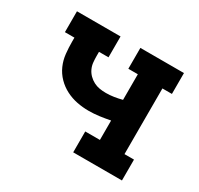

<svg xmlns="http://www.w3.org/2000/svg" viewBox="-117 -662 834 805"><g transform="rotate(30 300.0 -260.0)"><path d="M323 0V-101H394V-195Q369 -190 343 -186.5Q317 -183 291 -183Q263 -183 235 -188.5Q207 -194 181.5 -207Q156 -220 136 -240.5Q116 -261 104.5 -287Q93 -313 90 -342Q87 -371 87 -399V-419H41V-520H252V-419H206V-399Q206 -384 207.5 -368.5Q209 -353 215.5 -339Q222 -325 233 -314Q244 -303 257.5 -296Q271 -289 286 -286.5Q301 -284 317 -284Q336 -284 355.5 -287Q375 -290 394 -295V-419H348V-520H559V-419H513V-101H559V0Z"/></g></svg>

Font: Iosevka Etoile
Style: Bold
Weight: 700
Designer: Belleve Invis
Foundry: Belleve Invis
Version: Version 28.1.0; ttfautohint (v1.8.4)